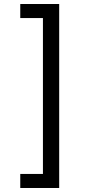

<svg xmlns="http://www.w3.org/2000/svg" viewBox="-20 -802 455 957"><path d="M81 65H194V-712H81V-782H275V135H81Z"/></svg>

Font: lbangla85
Style: Book
Weight: 400
Designer: Jelle Bosma - Monotype Design Team
Foundry: Monotype Imaging Inc.
Version: Version 2.003